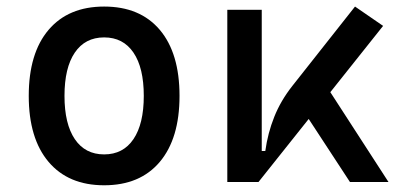

<svg xmlns="http://www.w3.org/2000/svg" viewBox="-20 -547 1212 577"><path d="M293 9.8Q185.5 9.8 126 -60.5Q66.4 -130.9 66.4 -258.8Q66.4 -387.2 126 -457.3Q185.5 -527.3 293 -527.3Q400.9 -527.3 460.2 -457.3Q519.5 -387.2 519.5 -258.8Q519.5 -130.9 460.2 -60.5Q400.9 9.8 293 9.8ZM293 -83Q350.1 -83 381.1 -128.9Q412.1 -174.8 412.1 -258.8Q412.1 -343.3 381.1 -388.9Q350.1 -434.6 293 -434.6Q235.8 -434.6 204.8 -388.9Q173.8 -343.3 173.8 -258.8Q173.8 -174.8 204.8 -128.9Q235.8 -83 293 -83Z M663.1 0V-517.6H766.6V-93.3H777.3Q784.7 -147 804.2 -195.8Q823.7 -244.6 858.4 -288.6L1046.9 -527.3L1131.3 -469.2L972.7 -270L1147.5 0H1031.7L907.7 -189.5L756.8 0Z"/></svg>

Font: Cascadia Mono PL
Style: Regular
Weight: 400
Monospace: yes
Designer: Aaron Bell
Foundry: Saja Typeworks
Version: Version 2404.023; ttfautohint (v1.8.4)